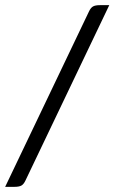

<svg xmlns="http://www.w3.org/2000/svg" viewBox="-20 -685 444 745"><path d="M36 40H0L325 -640Q332 -655 341 -660Q350 -665 368 -665H404L79 15Q72 30 63 35Q54 40 36 40Z"/></svg>

Font: Changa Medium
Style: Regular
Weight: 500
Designer: Eduardo Rodriguez Tunni
Foundry: Eduardo Rodriguez Tunni
Version: Version 2.002; ttfautohint (v1.5) -l 8 -r 50 -G 150 -x 14 -H